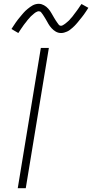

<svg xmlns="http://www.w3.org/2000/svg" viewBox="-20 -986 483 1006"><path d="M73 0 194 -735H236L115 0ZM300 -813Q292 -813 285 -815Q278 -817 272 -820.5Q266 -824 260.5 -828.5Q255 -833 250 -838.5Q245 -844 241 -849.5Q237 -855 233.5 -861Q230 -867 226.5 -873.5Q223 -880 219 -886.5Q215 -893 211 -899.5Q207 -906 203.5 -911Q200 -916 195.5 -921.5Q191 -927 183 -927Q179 -927 174.5 -925Q170 -923 166.5 -921Q163 -919 159 -915.5Q155 -912 150.5 -908Q146 -904 143.5 -902Q141 -900 138.5 -897Q136 -894 133.5 -891Q131 -888 128 -885Q125 -882 122.5 -878.5Q120 -875 117 -871Q114 -867 110.5 -863Q107 -859 104 -854.5Q101 -850 97.5 -845Q94 -840 90.5 -835Q87 -830 83.5 -824.5Q80 -819 76 -813L40 -834Q46 -843 51.5 -851.5Q57 -860 62.5 -868Q68 -876 73.5 -883Q79 -890 84.5 -896.5Q90 -903 94.5 -908.5Q99 -914 103.5 -919Q108 -924 113 -929Q118 -934 125 -939.5Q132 -945 138 -949.5Q144 -954 151.5 -958Q159 -962 167 -964Q175 -966 183 -966Q191 -966 197.5 -964Q204 -962 210.5 -958.5Q217 -955 222.5 -950.5Q228 -946 233 -940.5Q238 -935 242 -929Q246 -923 249.5 -917Q253 -911 256.5 -905Q260 -899 264 -892Q268 -885 272 -879Q276 -873 279.5 -868Q283 -863 287.5 -857Q292 -851 300 -851Q304 -851 308.5 -853.5Q313 -856 316 -858Q319 -860 323 -863Q327 -866 332 -870.5Q337 -875 339.5 -877Q342 -879 344.5 -882Q347 -885 349 -887.5Q351 -890 354.5 -893.5Q358 -897 360.5 -900.5Q363 -904 366 -908Q369 -912 372 -916Q375 -920 378.5 -924.5Q382 -929 385.5 -934Q389 -939 392.5 -944Q396 -949 399.5 -954.5Q403 -960 407 -965L443 -945Q437 -935 431 -926.5Q425 -918 420 -910.5Q415 -903 409 -896Q403 -889 398 -882.5Q393 -876 388 -870Q383 -864 378.5 -859Q374 -854 369.5 -849.5Q365 -845 358 -839Q351 -833 345 -828.5Q339 -824 331 -820.5Q323 -817 315.5 -815Q308 -813 300 -813Z"/></svg>

Font: Iosevka Aile XLt Obl
Style: Regular
Weight: 200
Italic angle: -9°
Designer: Belleve Invis
Foundry: Belleve Invis
Version: Version 31.1.0; ttfautohint (v1.8.4)